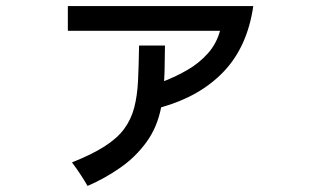

<svg xmlns="http://www.w3.org/2000/svg" viewBox="-20 -570 1040 637"><path d="M270.5 46.9Q248 7.8 218.8 -31.2Q285.2 -57.6 327.1 -84.5Q369.1 -111.3 392.1 -142.6Q415 -173.8 425.3 -212.9Q435.5 -252 438 -302.7Q440.4 -353.5 441.4 -418.9H527.3Q526.4 -389.6 526.4 -359.9Q526.4 -330.1 524.4 -300.8Q564.5 -316.4 602.5 -338.4Q640.6 -360.4 669.4 -392.6Q698.2 -424.8 710 -467.8H205.1V-549.8H820.3Q800.8 -415 722.2 -332.5Q643.6 -250 514.6 -213.9Q502 -148.4 466.3 -99.1Q430.7 -49.8 379.9 -14.2Q329.1 21.5 270.5 46.9Z"/></svg>

Font: Kosugi
Style: Regular
Weight: 400
Version: Version 4.002